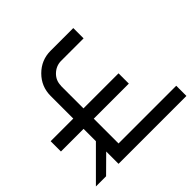

<svg xmlns="http://www.w3.org/2000/svg" viewBox="-166 -833 1000 1000"><g transform="rotate(-45 333.5 -333.5)"><path d="M241.7 -75H666.7V0H166.7V-90.8L75 0H0L166.7 -166.7V-257.5H0V-333.3H166.7V-500Q166.7 -569.2 215.4 -617.9Q264.2 -666.7 333.3 -666.7H500V-590.8H333.3Q296.7 -590 269.6 -563.8Q242.5 -537.5 242.5 -500H241.7V-333.3H500V-257.5H241.7Z"/></g></svg>

Font: 0xA000-Squareish-Mono
Style: Squareish-Mono
Weight: 400
Version: Version 0.1